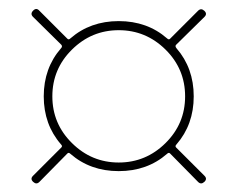

<svg xmlns="http://www.w3.org/2000/svg" viewBox="-20 -583 540 435"><path d="M143.1 -470.7Q98.6 -426.8 98.6 -364.7Q98.6 -302.7 143.1 -258.8Q187.5 -214.8 249 -214.8Q310.5 -214.8 355 -258.8Q399.4 -302.7 399.4 -364.7Q399.4 -426.8 355 -470.7Q310.5 -514.6 249 -514.6Q187.5 -514.6 143.1 -470.7ZM54.7 -184.6 119.1 -249Q122.1 -252 118.2 -255.9Q79.1 -300.8 79.1 -364.7Q79.1 -428.7 118.2 -473.6Q122.1 -477.5 119.1 -481.4L54.7 -544.9Q47.9 -551.8 55.2 -559.1Q62.5 -566.4 69.3 -558.6L132.8 -495.1Q135.7 -492.2 139.6 -496.1Q184.6 -535.2 249 -535.2Q313.5 -535.2 358.4 -496.1Q362.3 -492.2 365.2 -495.1L428.7 -558.6Q435.5 -565.4 442.9 -558.6Q450.2 -551.8 443.4 -544.9L378.9 -481.4Q376 -478.5 379.9 -473.6Q418.9 -428.7 418.9 -364.7Q418.9 -300.8 379.9 -255.9Q376 -252 378.9 -249L443.4 -184.6Q450.2 -177.7 442.9 -170.9Q435.5 -164.1 428.7 -170.9L365.2 -235.4Q362.3 -238.3 358.4 -234.4Q313.5 -195.3 249 -195.3Q184.6 -195.3 139.6 -234.4Q135.7 -238.3 132.8 -235.4L69.3 -170.9Q62.5 -164.1 55.2 -170.9Q47.9 -177.7 54.7 -184.6Z"/></svg>

Font: Rounded-X Mgen+ 1m thin
Style: Regular
Weight: 100
Designer: [Source Han Sans]
Ryoko NISHIZUKA  (kana & ideographs); Paul D. Hunt (Latin, Greek & Cyrillic); Wenlong ZHANG  (bopomofo
Version: Version 1.059.20150602